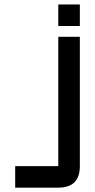

<svg xmlns="http://www.w3.org/2000/svg" viewBox="-20 -655 431 870"><path d="M244.1 -488.3H341.8V97.7Q341.8 195.3 244.1 195.3H48.8V97.7H244.1ZM244.1 -537.1V-634.8H341.8V-537.1Z"/></svg>

Font: BabelStone Runic Beorhtnoth
Style: Regular
Weight: 400
Designer: Andrew West
Foundry: BabelStone
Version: Version 7.004;November 9, 2023